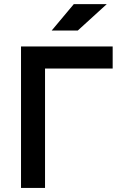

<svg xmlns="http://www.w3.org/2000/svg" viewBox="-20 -921 626 941"><path d="M83 0V-693.4H532.2V-585H200.7V0ZM233.4 -771.5 341.8 -900.9H503.4L361.3 -771.5Z"/></svg>

Font: Cascadia Mono PL SemiBold
Style: Regular
Weight: 600
Monospace: yes
Designer: Aaron Bell
Foundry: Saja Typeworks
Version: Version 2404.023; ttfautohint (v1.8.4)